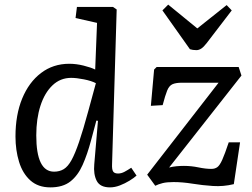

<svg xmlns="http://www.w3.org/2000/svg" viewBox="-20 -797 1090 831"><path d="M465 -86Q464 -64 469.5 -55Q475 -46 491 -46Q505 -46 519 -53.5Q533 -61 548 -71L571 -37Q560 -27 540.5 -15Q521 -3 499 5.5Q477 14 456 14Q413 14 398.5 -14.5Q384 -43 388 -86L404 -274L397 -275L374 -189Q358 -129 337.5 -83Q317 -37 284.5 -11.5Q252 14 198 14Q145 14 111.5 -16Q78 -46 62.5 -96.5Q47 -147 47 -206Q47 -300 76 -370.5Q105 -441 157.5 -481Q210 -521 280 -521Q310 -521 342 -513Q374 -505 392 -496L400 -698L307 -719L313 -767H469L485 -756ZM214 -54Q238 -54 256 -65Q274 -76 289.5 -104Q305 -132 322.5 -183.5Q340 -235 362 -316L395 -437Q376 -447 343.5 -453.5Q311 -460 288 -460Q241 -460 207 -427.5Q173 -395 155 -339Q137 -283 137 -211Q137 -54 214 -54ZM658 -507H1013L1025 -470L712 -72Q728 -76 744 -77.5Q760 -79 776 -79Q808 -79 839 -72.5Q870 -66 895 -66Q910 -66 920.5 -73.5Q931 -81 942 -105.5Q953 -130 970 -181H1019L992 0Q947 11 901.5 8Q856 5 813 -2Q770 -9 731 -9Q702 -9 684 -4.5Q666 0 652 7L617 -41L926 -439H767Q741 -439 726.5 -432.5Q712 -426 703.5 -405Q695 -384 684 -342L633 -339L647 -496ZM683 -752 708 -777 834 -674 961 -775 983 -752 875 -611Q862 -594 851.5 -587Q841 -580 830 -580Q814 -580 802 -584Z"/></svg>

Font: Literata 12pt
Style: Italic
Weight: 400
Italic angle: -2°
Designer: Latin by Veronika Burian and Jose Scaglione. Greek by Irene Vlachou. Cyrillic by Vera Evstafieva
Foundry: TypeTogether
Version: Version 3.002